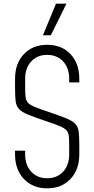

<svg xmlns="http://www.w3.org/2000/svg" viewBox="-20 -1010 514 1046"><path d="M237 16Q158.5 16 110.2 -35Q62 -86 62 -169V-189H117V-169Q117 -110.5 150 -74.8Q183 -39 237 -39Q291 -39 324 -74.8Q357 -110.5 357 -169V-218Q357 -250.5 354.8 -269.5Q352.5 -288.5 342 -300.2Q331.5 -312 306.8 -322.5Q282 -333 237 -348Q171.5 -370 135.5 -384.5Q99.5 -399 84 -415.5Q68.5 -432 65.2 -459Q62 -486 62 -533V-581Q62 -664.5 110.2 -715.2Q158.5 -766 237 -766Q316 -766 364 -715.2Q412 -664.5 412 -581V-561H357V-581Q357 -639.5 324 -675.2Q291 -711 237 -711Q183 -711 150 -675.2Q117 -639.5 117 -581V-533Q117 -500.5 119.2 -481.5Q121.5 -462.5 132 -450.8Q142.5 -439 167.2 -428.5Q192 -418 237 -403Q302.5 -381 338.5 -366.5Q374.5 -352 390 -335.5Q405.5 -319 408.8 -292.2Q412 -265.5 412 -218V-169Q412 -86 364 -35Q316 16 237 16ZM214 -818 285 -990H342L257 -818Z"/></svg>

Font: Mohave Light
Style: Regular
Weight: 300
Designer: Gumpita Rahayu
Foundry: Tokotype
Version: Version 2.003